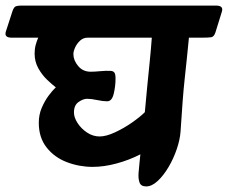

<svg xmlns="http://www.w3.org/2000/svg" viewBox="-76 -645 817 688"><path d="M-55 -532 -31 -606Q-26 -620 -19 -622.5Q-12 -625 0 -625H698Q726 -625 719 -603L696 -529Q691 -513 680.5 -511.5Q670 -510 647 -510H601Q597 -469 593.5 -435Q590 -401 586 -364.5Q582 -328 578.5 -282.5Q575 -237 571 -174Q569 -145 557.5 -111Q546 -77 528 -46.5Q510 -16 489 3.5Q468 23 448 23Q429 23 424 9Q419 -5 420.5 -25Q422 -45 424 -63L427 -92Q386 -71 341 -59Q296 -47 256 -47Q208 -47 163.5 -64Q119 -81 91 -116.5Q63 -152 63 -205Q63 -234 73.5 -258.5Q84 -283 98 -302Q112 -321 124 -332Q111 -342 93 -359Q75 -376 61.5 -400Q48 -424 48 -453Q48 -470 52 -484.5Q56 -499 61 -510H-34Q-62 -510 -55 -532ZM187 -451Q187 -429 204 -408.5Q221 -388 249 -388Q263 -388 284 -390Q305 -392 320 -391Q328 -391 333 -386Q338 -381 338 -364Q338 -336 331.5 -309Q325 -282 308 -282Q293 -282 272 -286.5Q251 -291 236 -291Q222 -291 205.5 -279.5Q189 -268 189 -242Q189 -224 202 -204Q215 -184 236 -170Q257 -156 281 -156Q304 -156 335.5 -170.5Q367 -185 396.5 -205.5Q426 -226 443 -243Q447 -289 451.5 -334.5Q456 -380 460.5 -424.5Q465 -469 468 -510H238Q222 -510 210.5 -499Q199 -488 193 -474.5Q187 -461 187 -451Z"/></svg>

Font: Alkatra
Style: Bold
Weight: 700
Designer: Suman Bhandary
Version: Version 1.100;gftools[0.9.22]